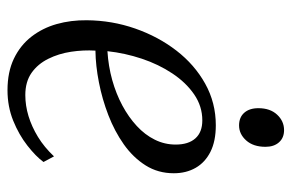

<svg xmlns="http://www.w3.org/2000/svg" viewBox="-153 -615 778 512"><g transform="rotate(90 236.0 -359.0)"><path d="M412 -86Q397 -65.5 368.2 -43Q339.5 -20.5 301.8 -5.2Q264 10 220.5 10Q172 10 136.5 -7Q101 -24 78 -53.5Q55 -83 44.2 -121Q33.5 -159 34 -201.5Q34.5 -268.5 56 -330.2Q77.5 -392 115 -440.5Q152.5 -489 203.2 -517.2Q254 -545.5 314 -545.5Q356.5 -545.5 384.8 -531.2Q413 -517 427.5 -491.8Q442 -466.5 442 -433.5Q442 -391.5 421 -358.2Q400 -325 365 -300.2Q330 -275.5 287.2 -259Q244.5 -242.5 199.8 -233.8Q155 -225 115 -224.5Q113 -192.5 118 -159.5Q123 -126.5 136.8 -98.8Q150.5 -71 174.2 -54.2Q198 -37.5 233.5 -37.5Q261.5 -37.5 289.5 -46Q317.5 -54.5 345 -71.2Q372.5 -88 397 -114ZM301 -509.5Q263.5 -509.5 231.8 -487.8Q200 -466 175.8 -429.5Q151.5 -393 136.5 -348Q121.5 -303 116.5 -256.5Q156.5 -259 193.2 -269.2Q230 -279.5 261.2 -296.2Q292.5 -313 316 -334.8Q339.5 -356.5 352.5 -382.8Q365.5 -409 365.5 -438.5Q365.5 -472.5 349 -491Q332.5 -509.5 301 -509.5ZM314.5 -607.5Q293 -607.5 280.8 -621.2Q268.5 -635 268.5 -659Q268.5 -690.5 285.8 -709Q303 -727.5 327 -727.5Q347.5 -727.5 359.5 -714Q371.5 -700.5 371.5 -678Q371.5 -645.5 354.5 -626.5Q337.5 -607.5 314.5 -607.5Z"/></g></svg>

Font: Merriweather 72pt Light
Style: Italic
Weight: 300
Italic angle: -7.8°
Version: Version 2.101